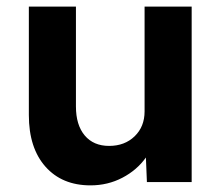

<svg xmlns="http://www.w3.org/2000/svg" viewBox="-20 -549 670 579"><path d="M253 10Q167 10 117 -46.5Q67 -103 67 -202V-529H209V-228Q209 -172 235.5 -140.5Q262 -109 309 -109Q356 -109 386 -138Q416 -167 416 -213V-529H558V0H423L420 -74Q393 -36 349 -13Q305 10 253 10Z"/></svg>

Font: Readex Pro SemiBold
Style: Regular
Weight: 600
Designer: Bonnie Shaver-Troup, Thomas Jockin
Foundry: Lexend
Version: Version 1.204; ttfautohint (v1.8.4.7-5d5b)